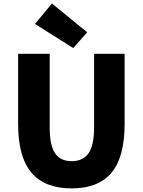

<svg xmlns="http://www.w3.org/2000/svg" viewBox="-20 -1047 803 1081"><path d="M383.8 13.7Q232.4 13.7 157.2 -74.7Q82 -163.1 82 -349.6V-744.1H259.8V-331.1Q259.8 -228.5 290 -184.1Q320.3 -139.6 383.8 -139.6Q447.3 -139.6 478.5 -184.1Q509.8 -228.5 509.8 -331.1V-744.1H681.6V-349.6Q681.6 -163.1 607.9 -74.7Q534.2 13.7 383.8 13.7ZM392.6 -776.4 176.8 -912.1 272.5 -1027.3 470.7 -865.2Z"/></svg>

Font: Gen Shin Gothic Heavy
Style: Bold
Weight: 900
Designer: [Source Han Sans]
Ryoko NISHIZUKA  (kana & ideographs); Paul D. Hunt (Latin, Greek & Cyrillic); Wenlong ZHANG  (bopomofo
Version: Version 1.002.20150607